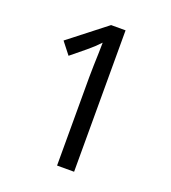

<svg xmlns="http://www.w3.org/2000/svg" viewBox="-131 -812 813 911"><g transform="rotate(20 275.5 -357.0)"><path d="M261 0V-446Q261 -474 262 -506.5Q263 -539 264 -569.5Q265 -600 265 -622Q249 -605 237.5 -594.5Q226 -584 206 -567L134 -508L87 -568L274 -714H347V0Z"/></g></svg>

Font: gurmukhi115
Style: Regular
Weight: 400
Designer: Jelle Bosma - Monotype Design Team
Foundry: Monotype Imaging Inc.
Version: Version 2.003